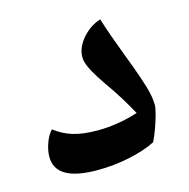

<svg xmlns="http://www.w3.org/2000/svg" viewBox="-75 -523 586 596"><g transform="rotate(-15 217.5 -225.0)"><path d="M168 0Q34 0 34 -78Q34 -99 42.5 -122.5Q51 -146 64 -159Q89 -139 121 -129Q153 -119 200 -119Q265 -119 331 -140Q315 -169 301.5 -191Q288 -213 277 -229Q258 -256 243.5 -278.5Q229 -301 221 -319Q213 -337 213 -350Q213 -382 238.5 -411Q264 -440 297 -450Q305 -424 316 -393Q327 -362 338.5 -332Q350 -302 358 -280Q372 -242 382 -209Q392 -176 392 -149Q392 -140 386.5 -119.5Q381 -99 373 -77Q365 -55 357 -39Q321 -21 271 -10.5Q221 0 168 0Z"/></g></svg>

Font: Noto Naskh Arabic
Style: Regular
Weight: 400
Designer: Monotype Design Team, David Williams, Mohamad Dakak and Nizar Qandah
Foundry: Monotype Imaging Inc.
Version: Version 2.013